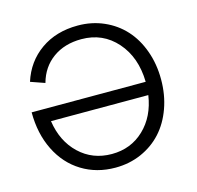

<svg xmlns="http://www.w3.org/2000/svg" viewBox="-105 -818 961 937"><g transform="rotate(-15 376.0 -349.0)"><path d="M366.2 9.8Q271.5 9.8 197.3 -35.9Q123 -81.5 81.5 -165.3Q40 -249 40 -356.9H616.2Q613.8 -481.4 544.2 -560.3Q474.6 -639.2 366.2 -639.2Q281.2 -639.2 222.2 -596.7Q163.1 -554.2 142.1 -478L70.8 -502.9Q101.1 -598.1 179 -653.1Q256.8 -708 366.2 -708Q437 -708 497.6 -681.4Q558.1 -654.8 600.8 -607.9Q643.6 -561 667.7 -494.1Q691.9 -427.2 691.9 -349.1Q691.9 -271 667.7 -204.1Q643.6 -137.2 600.8 -90.3Q558.1 -43.5 497.6 -16.8Q437 9.8 366.2 9.8ZM611.8 -291H120.1Q135.7 -186 202.6 -122.6Q269.5 -59.1 366.2 -59.1Q462.9 -59.1 529.5 -122.6Q596.2 -186 611.8 -291Z"/></g></svg>

Font: LT Superior
Style: Regular
Weight: 400
Designer: Daniel Lyons
Foundry: LyonsType
Version: Version 1.000